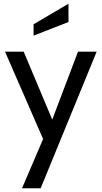

<svg xmlns="http://www.w3.org/2000/svg" viewBox="-20 -767 545 1029"><path d="M98 242 211 -22 7 -490H107L260 -126L398 -490H498L198 242ZM160 -576V-637L347 -747V-649Z"/></svg>

Font: Cabin VF Beta
Style: Regular
Weight: 400
Designer: Pablo Impallari
Foundry: Pablo Impallari. http://www.impallari.com Igino Marini. http://www.ikern.com
Version: Version 2.200